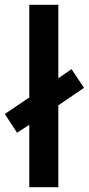

<svg xmlns="http://www.w3.org/2000/svg" viewBox="-36 -780 370 800"><path d="M86 0V-260L35 -227L-16 -305L86 -374V-760H207V-454L262 -492L314 -414L207 -341V0Z"/></svg>

Font: Noto Sans Hebrew SemiCondensed SemiBold
Style: Regular
Weight: 600
Width: 4
Designer: Monotype Design Team
Foundry: Monotype Imaging Inc.
Version: Version 2.004; ttfautohint (v1.8.4.7-5d5b)